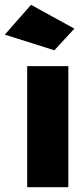

<svg xmlns="http://www.w3.org/2000/svg" viewBox="-36 -778 329 798"><path d="M77 0V-503H248V0ZM190 -569 -16 -634 93 -758 273 -659Z"/></svg>

Font: Cairo Play Black
Style: Regular
Weight: 900
Version: Version 3.119